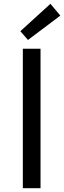

<svg xmlns="http://www.w3.org/2000/svg" viewBox="-20 -989 337 1009"><path d="M87 -825 245 -969 297 -907 127 -779ZM100 -733H193V0H100Z"/></svg>

Font: Noto Sans SC
Style: Regular
Weight: 400
Designer: Ryoko NISHIZUKA ____ (kana & ideographs); Paul D. Hunt (Latin, Greek & Cyrillic); Wenlong ZHANG ___ (bopomofo); Sandoll 
Foundry: Adobe Systems Incorporated
Version: Version 1.004